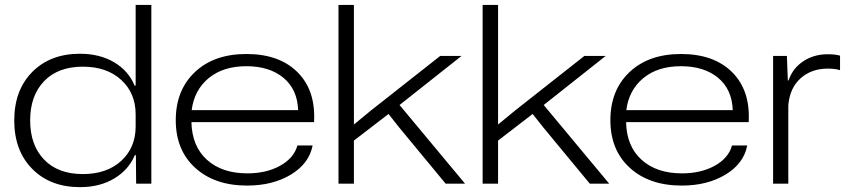

<svg xmlns="http://www.w3.org/2000/svg" viewBox="-20 -749 3452 783"><path d="M306.2 14.2Q185.1 14.2 111.6 -60.1Q38.1 -134.3 38.1 -257.8Q38.1 -381.3 111.6 -455.6Q185.1 -529.8 306.2 -529.8Q386.7 -529.8 445.6 -494.9Q504.4 -460 528.8 -399.9H533.2V-729H597.2V0H535.2L534.2 -116.2H529.8Q504.9 -56.6 446 -21.2Q387.2 14.2 306.2 14.2ZM103 -257.8Q103 -157.2 159.9 -98.1Q216.8 -39.1 317.9 -39.1Q415.5 -39.1 474.4 -93Q533.2 -147 533.2 -233.9V-282.2Q533.2 -369.1 474.4 -423.1Q415.5 -477.1 317.9 -477.1Q216.8 -477.1 159.9 -418Q103 -358.9 103 -257.8Z M987.8 7.8Q855.5 7.8 776.1 -64.5Q696.8 -136.7 696.8 -258.8Q696.8 -381.3 774.9 -455.1Q853 -528.8 984.9 -528.8Q1119.1 -528.8 1193.6 -454.3Q1268.1 -379.9 1260.7 -251H760.7Q762.7 -152.8 824 -97.4Q885.3 -42 988.8 -42Q1066.4 -42 1122.6 -73.2Q1178.7 -104.5 1192.9 -155.8H1254.9Q1240.7 -82 1166.5 -37.1Q1092.3 7.8 987.8 7.8ZM761.7 -299.8H1195.8Q1192.9 -384.8 1135.7 -431.9Q1078.6 -479 984.9 -479Q889.6 -479 830.8 -430.2Q772 -381.3 761.7 -299.8Z M1360.4 0V-729H1423.3V-241.2L1492.2 -297.9L1775.4 -521H1862.3L1609.4 -320.8L1876.5 0H1797.4L1606.4 -231L1564.5 -284.2L1423.3 -175.8V0Z M1948.2 0V-729H2011.2V-241.2L2080.1 -297.9L2363.3 -521H2450.2L2197.3 -320.8L2464.4 0H2385.3L2194.3 -231L2152.3 -284.2L2011.2 -175.8V0Z M2760.3 7.8Q2627.9 7.8 2548.6 -64.5Q2469.2 -136.7 2469.2 -258.8Q2469.2 -381.3 2547.4 -455.1Q2625.5 -528.8 2757.3 -528.8Q2891.6 -528.8 2966.1 -454.3Q3040.5 -379.9 3033.2 -251H2533.2Q2535.2 -152.8 2596.4 -97.4Q2657.7 -42 2761.2 -42Q2838.9 -42 2895 -73.2Q2951.2 -104.5 2965.3 -155.8H3027.3Q3013.2 -82 2939 -37.1Q2864.7 7.8 2760.3 7.8ZM2534.2 -299.8H2968.3Q2965.3 -384.8 2908.2 -431.9Q2851.1 -479 2757.3 -479Q2662.1 -479 2603.3 -430.2Q2544.4 -381.3 2534.2 -299.8Z M3132.8 0V-521H3189L3192.9 -420.9H3195.8Q3212.4 -470.2 3255.6 -499Q3298.8 -527.8 3356 -527.8Q3386.2 -527.8 3405.8 -522V-462.9Q3385.7 -469.2 3356 -469.2Q3289.1 -469.2 3244.9 -429.7Q3200.7 -390.1 3194.8 -319.8V0Z"/></svg>

Font: Lumene Sans Expanded Light
Style: Regular
Weight: 300
Width: 7
Designer: Deni Anggara
Version: Version 1.003;Glyphs 3.1.2 (3151)